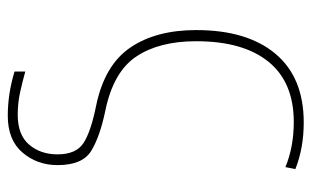

<svg xmlns="http://www.w3.org/2000/svg" viewBox="-170 -408 783 482"><g transform="rotate(90 221.0 -166.5)"><path d="M270 205Q331 205 362.5 168Q394 131 394 80Q394 18 359 -4Q324 -26 257 -40Q160 -60 121.5 -117.5Q83 -175 83 -268Q83 -386 134.5 -449.5Q186 -513 286 -513Q348 -513 399 -492L404 -517Q351 -538 287 -538Q174 -538 114.5 -467Q55 -396 55 -268Q55 -167 99 -102.5Q143 -38 244 -17Q309 -4 338 14.5Q367 33 367 80Q367 123 342.5 151.5Q318 180 268 180Q238 180 211 174Q184 168 159 161V188Q215 205 270 205Z"/></g></svg>

Font: Noto Sans Display Thin
Style: Regular
Weight: 250
Designer: Monotype Design Team
Foundry: Monotype Imaging Inc.
Version: Version 1.900